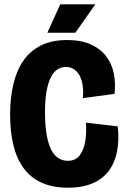

<svg xmlns="http://www.w3.org/2000/svg" viewBox="-20 -859 588 892"><path d="M296 13Q223 13 171.5 -11Q120 -35 88 -80Q56 -125 41.5 -187.5Q27 -250 27 -327Q27 -402 41.5 -465.5Q56 -529 87.5 -575.5Q119 -622 169.5 -647.5Q220 -673 292 -673Q356 -673 401 -653Q446 -633 472.5 -598.5Q499 -564 508.5 -519Q518 -474 512 -423L365 -403Q369 -450 360 -482Q351 -514 332 -531Q313 -548 286 -548Q264 -548 246 -536Q228 -524 215.5 -498.5Q203 -473 196 -433.5Q189 -394 189 -339Q189 -260 201.5 -209.5Q214 -159 237.5 -135.5Q261 -112 295 -112Q331 -112 350 -137Q369 -162 376 -202.5Q383 -243 379 -289L527 -272Q534 -209 524 -156.5Q514 -104 486 -66Q458 -28 410.5 -7.5Q363 13 296 13ZM330 -707H200L260 -839H423Z"/></svg>

Font: Bricolage Grotesque 72pt SemiCondensed ExtraBold
Style: Regular
Weight: 800
Width: 4
Designer: Mathieu Triay
Foundry: Atelier Triay
Version: Version 1.001;gftools[0.9.33.dev8+g029e19f]